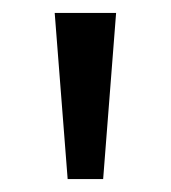

<svg xmlns="http://www.w3.org/2000/svg" viewBox="-20 -734 265 298"><path d="M160.2 -713.9 140.1 -456.1H85L64.9 -713.9Z"/></svg>

Font: NotoSansMyanmarRegular
Style: Regular
Weight: 400
Designer: Monotype Design team
Foundry: Monotype Imaging Inc.
Version: Version 1.05